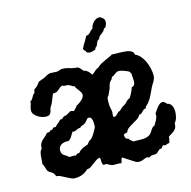

<svg xmlns="http://www.w3.org/2000/svg" viewBox="-119 -930 1074 1078"><g transform="rotate(-15 418.0 -391.5)"><path d="M807.1 -128.9V-125Q807.1 -111.3 802.5 -102.5Q797.9 -93.8 790.5 -87.4Q783.2 -81.1 773.9 -75.7Q764.6 -70.3 755.9 -64V-60.1Q755.9 -51.8 753.2 -44.2Q750.5 -36.6 749 -28.8H747.1Q739.3 -28.8 733.9 -25.9Q728.5 -22.9 723.1 -22.9Q718.3 -22.9 713.9 -25.9Q709 -24.9 707.5 -22.5Q706.1 -20 704.6 -17.1Q703.1 -14.2 700.2 -12Q697.3 -9.8 689.9 -9.8Q687.5 -9.8 684.3 -7.1Q681.2 -4.4 677.5 -1Q673.8 2.4 670.4 5.6Q667 8.8 665 9.8Q662.6 11.2 658.7 11.5Q654.8 11.7 650.1 12Q645.5 12.2 640.9 12.5Q636.2 12.7 632.8 13.2Q628.9 14.2 626 17.1Q623 20 620.1 20Q616.2 20 613 18.1Q609.9 16.1 606 16.1Q602.5 16.1 597.7 18.1Q592.8 20 586.9 22.5Q581.1 24.9 574.2 26.9Q567.4 28.8 560.1 28.8Q550.3 28.8 543 25.9Q542.5 25.9 537.4 22.7Q532.2 19.5 524.7 14.6Q517.1 9.8 508.3 4.2Q499.5 -1.5 491.7 -6.6Q483.9 -11.7 478.5 -15.1Q473.1 -18.6 472.2 -19H471.2Q465.8 -13.7 464.8 -4.4Q463.9 4.9 459 11.2Q453.6 9.3 448.2 9Q442.9 8.8 437 8.8H416Q408.7 8.8 402.8 6.3Q397 3.9 391.8 1Q386.7 -2 382.1 -4.4Q377.4 -6.8 372.1 -6.8Q370.6 -6.8 368.7 -6.3Q366.7 -5.9 365.2 -5.9Q362.3 -5.9 360.1 -6.8Q357.9 -7.8 356.4 -11.2Q355 -14.6 354 -21Q353 -27.3 353 -38.1Q353 -41 352.5 -44.4Q352.1 -47.9 349.1 -50.8Q335.9 -47.9 325.4 -40.5Q314.9 -33.2 305.2 -25.4Q295.4 -17.6 285.9 -11.7Q276.4 -5.9 265.1 -5.9Q251 8.3 231.7 16.6Q212.4 24.9 186 24.9Q175.8 24.9 163.3 19Q150.9 13.2 137.9 6.3Q125 -0.5 113.5 -6.3Q102.1 -12.2 94.2 -12.2H90.8Q85.4 -16.6 83 -23.2Q80.6 -29.8 75.2 -35.2Q68.8 -40.5 61.5 -43.9Q54.2 -47.4 48.8 -54.2Q45.4 -59.1 43.7 -64.7Q42 -70.3 40.3 -76.4Q38.6 -82.5 36.4 -88.4Q34.2 -94.2 29.8 -99.1Q31.7 -107.4 32.2 -119.6Q32.7 -131.8 33.9 -144.3Q35.2 -156.7 38.3 -167.5Q41.5 -178.2 48.8 -183.1V-187Q48.8 -202.1 53.7 -211.7Q58.6 -221.2 65.9 -228.8Q73.2 -236.3 82 -243.2Q90.8 -250 98.1 -259.8Q102.5 -263.2 107.4 -262.5Q112.3 -261.7 117.2 -264.2L120.1 -270H123H127.9Q130.4 -270 132.8 -272Q135.3 -273.9 137.7 -276.1Q140.1 -278.3 142.8 -280.3Q145.5 -282.2 148.9 -282.2Q150.4 -282.2 152.3 -281.5Q154.3 -280.8 155.8 -279.8Q159.2 -285.2 163.8 -289.3Q168.5 -293.5 173.3 -297.4Q178.2 -301.3 182.9 -305.4Q187.5 -309.6 190.9 -314.9Q192.9 -314 196.8 -314Q201.2 -314 203.6 -316.2Q206.1 -318.4 208.7 -321Q211.4 -323.7 214.8 -325.9Q218.3 -328.1 225.1 -328.1Q226.6 -328.1 231 -330.1Q235.4 -332 240.2 -334.7Q245.1 -337.4 249.5 -340.1Q253.9 -342.8 255.9 -344.2L261.2 -345.2Q265.6 -345.2 269.5 -343.5Q273.4 -341.8 277.8 -340.8Q284.2 -347.2 290.5 -353Q296.9 -358.9 300.8 -367.2Q307.1 -369.1 315.4 -374.5Q323.7 -379.9 331.3 -386.7Q338.9 -393.6 344 -401.6Q349.1 -409.7 349.1 -417Q349.1 -424.8 345 -432.1Q340.8 -439.5 335.4 -446.5Q330.1 -453.6 324.7 -460.9Q319.3 -468.3 316.9 -476.1H314.9Q310.1 -476.1 306.4 -478.5Q302.7 -481 298.6 -483.6Q294.4 -486.3 288.6 -488.8Q282.7 -491.2 272.9 -491.2Q267.6 -491.2 262.5 -491.7Q257.3 -492.2 252.9 -496.1Q243.7 -494.1 237.8 -489.5Q231.9 -484.9 226.3 -479.7Q220.7 -474.6 213.9 -470.7Q207 -466.8 195.8 -466.8H190.9Q182.1 -448.7 175 -429.2Q168 -409.7 155.8 -393.1Q153.3 -385.7 151.9 -378.2Q150.4 -370.6 147.2 -364.5Q144 -358.4 137.9 -354.7Q131.8 -351.1 120.1 -351.1Q109.4 -351.1 96.4 -355.2Q83.5 -359.4 72.3 -366.7Q61 -374 53.5 -384Q45.9 -394 45.9 -405.8Q45.9 -418.5 51 -430.9Q56.2 -443.4 56.2 -457Q63 -459.5 66.9 -464.8Q70.8 -470.2 74 -476.3Q77.1 -482.4 80.8 -487.8Q84.5 -493.2 90.8 -496.1V-500Q90.8 -503.9 92.5 -505.6Q94.2 -507.3 94.2 -511.2V-515.1Q116.7 -528.3 129.9 -550.8Q138.2 -554.7 147 -557.4Q155.8 -560.1 165 -564Q170.4 -565.9 174.6 -568.8Q178.7 -571.8 183.3 -574.2Q188 -576.7 193.6 -578.6Q199.2 -580.6 207 -581.1Q215.3 -581.1 224.1 -580.1Q232.9 -579.1 241.2 -579.1Q251 -579.1 258.1 -583Q265.1 -586.9 274.9 -586.9Q290 -586.9 301.8 -584.2Q313.5 -581.5 330.1 -576.2Q345.2 -573.2 352.1 -573Q358.9 -572.8 363.8 -570.8Q368.7 -568.8 374 -563.2Q379.4 -557.6 391.1 -543.9H393.1Q398.4 -543.9 403.8 -540.8Q409.2 -537.6 414.3 -532.7Q419.4 -527.8 423.8 -522Q428.2 -516.1 431.2 -511.2Q442.4 -518.6 451.9 -528.1Q461.4 -537.6 475.1 -542Q481.4 -550.3 496.1 -558.3Q510.7 -566.4 525.9 -573.2Q541 -580.1 552.7 -585.2Q564.5 -590.3 564.9 -592.8Q574.2 -591.8 587.2 -591.8Q600.1 -591.8 614 -591.3Q627.9 -590.8 641.8 -589.6Q655.8 -588.4 666.5 -585Q677.2 -581.5 684.1 -575Q690.9 -568.4 690.9 -558.1Q708.5 -551.3 721.9 -535.4Q735.4 -519.5 744.1 -499.8Q752.9 -480 757.6 -458.7Q762.2 -437.5 762.2 -419.9Q762.2 -409.7 759.3 -401.1Q756.3 -392.6 752.2 -385.3Q748 -377.9 743.4 -371.3Q738.8 -364.7 735.8 -357.9Q726.1 -337.4 717 -317.9Q708 -298.3 693.8 -279.8Q688.5 -272.9 680.9 -266.6Q673.3 -260.3 671.9 -251Q663.1 -251 658.2 -247.1Q653.3 -243.2 649.4 -238.5Q645.5 -233.9 640.6 -230Q635.7 -226.1 627 -226.1Q619.6 -211.9 606.4 -203.6Q593.3 -195.3 579.6 -187.7Q565.9 -180.2 553.7 -171.4Q541.5 -162.6 536.1 -147.9Q530.8 -146.5 523.7 -145.3Q516.6 -144 514.2 -138.2Q514.2 -128.9 518.1 -120.8Q522 -112.8 533.2 -112.8Q537.1 -105.5 543.5 -100.3Q549.8 -95.2 556.2 -89.8H565.9Q575.7 -89.8 585.4 -89.4Q595.2 -88.9 605 -88.9Q623 -88.9 634 -92.3Q645 -95.7 652.1 -100.8Q659.2 -106 663.3 -112.3Q667.5 -118.7 671.4 -125Q675.3 -131.3 680.2 -136.7Q685.1 -142.1 693.8 -145Q697.3 -151.4 701.4 -158Q705.6 -164.6 709.2 -171.4Q712.9 -178.2 715.3 -185.5Q717.8 -192.9 717.8 -200.2Q717.8 -202.6 717.8 -204.6Q717.8 -206.5 716.8 -209Q721.2 -214.8 727.1 -223.9Q732.9 -232.9 739.7 -241.2Q746.6 -249.5 754.2 -255.4Q761.7 -261.2 770 -261.2Q777.3 -261.2 783.4 -256.1Q789.6 -251 793.9 -245.1Q803.7 -243.7 810.1 -238Q816.4 -232.4 820.3 -224.9Q824.2 -217.3 825.7 -208.3Q827.1 -199.2 827.1 -190.9Q827.1 -175.8 822.3 -157.7Q817.4 -139.6 807.1 -128.9ZM646 -460.9Q640.6 -460.9 641.1 -464.4Q641.6 -467.8 639.2 -471.2Q636.7 -474.1 628.9 -478Q621.1 -481.9 612.1 -485.1Q603 -488.3 594.2 -490.7Q585.4 -493.2 581.1 -493.2Q571.3 -493.2 565.2 -489.7Q559.1 -486.3 554.2 -482.4Q549.3 -478.5 544.4 -475.1Q539.6 -471.7 533.2 -471.2Q533.2 -466.8 531 -462.9Q528.8 -459 525.6 -455.6Q522.5 -452.1 519.3 -448.7Q516.1 -445.3 514.2 -441.9Q510.3 -434.6 508.5 -426Q506.8 -417.5 503.9 -409.2Q500 -399.9 495.6 -391.8Q491.2 -383.8 487.8 -374L481 -367.2Q478.5 -357.9 478.3 -347.9Q478 -337.9 478 -328.1Q478 -315.4 481 -304Q483.9 -292.5 484.9 -279.8Q484.9 -275.4 483.9 -270.3Q482.9 -265.1 482.9 -259.8Q482.9 -257.3 483.2 -255.4Q483.4 -253.4 484.9 -251H486.8Q498 -251 503.4 -257.3Q508.8 -263.7 517.1 -271Q520 -273.4 523.4 -273.9Q526.9 -274.4 529.8 -276.9Q534.7 -281.7 538.1 -284.9Q541.5 -288.1 544.4 -290.5Q547.4 -293 550.8 -295.2Q554.2 -297.4 559.1 -299.8Q564.9 -302.7 569.1 -307.1Q573.2 -311.5 577.4 -315.9Q581.5 -320.3 586.4 -324Q591.3 -327.6 598.1 -329.1Q601.1 -332.5 605.5 -340.1Q609.9 -347.7 614.3 -356.4Q618.7 -365.2 622.3 -373.8Q626 -382.3 627 -387.2H628.9Q634.3 -387.2 637.7 -390.4Q641.1 -393.6 643.3 -398.2Q645.5 -402.8 646.2 -408.2Q647 -413.6 647 -418Q647 -426.3 646 -433.8Q645 -441.4 645 -449.2Q645 -452.1 645 -455.1Q645 -458 646 -460.9ZM369.1 -229Q369.1 -238.3 368.9 -248Q368.7 -257.8 366.7 -265.6Q364.7 -273.4 360.6 -278.3Q356.4 -283.2 349.1 -283.2H342.8Q335.9 -276.9 330.3 -269.5Q324.7 -262.2 316.9 -256.8Q310.1 -252.4 301.8 -250.5Q293.5 -248.5 288.1 -241.2H286.1Q280.3 -241.2 275.6 -239.5Q271 -237.8 266.8 -235.6Q262.7 -233.4 258.1 -231.7Q253.4 -230 247.1 -230Q245.6 -230 244.1 -230Q242.7 -230 240.2 -231Q232.4 -218.8 225.1 -205.8Q217.8 -192.9 204.1 -186L195.8 -187Q187 -187 178 -184.8Q168.9 -182.6 161.9 -178Q154.8 -173.3 150.4 -165.8Q146 -158.2 146 -147.9Q146 -134.8 149.9 -128.2Q153.8 -121.6 159.7 -117.4Q165.5 -113.3 172.4 -109.9Q179.2 -106.4 185.1 -99.1Q186.5 -99.1 188.5 -98.6Q190.4 -98.1 191.9 -98.1Q195.8 -98.1 200 -98.6Q204.1 -99.1 208 -99.1Q211.9 -99.1 216.1 -98.9Q220.2 -98.6 223.1 -96.2Q228.5 -100.6 231.9 -103.3Q235.4 -106 242.2 -106H246.1Q257.3 -120.1 273.9 -127.9Q290.5 -135.7 307.1 -141.1Q308.1 -146.5 311.8 -150.4Q315.4 -154.3 319.8 -157.5Q324.2 -160.6 328.6 -163.3Q333 -166 335.9 -169.9Q338.9 -172.9 344.5 -181.2Q350.1 -189.5 355.7 -199Q361.3 -208.5 365.2 -216.8Q369.1 -225.1 369.1 -229ZM580.1 -775.4Q580.1 -772.9 578.9 -768.6Q577.6 -764.2 575.7 -759.8Q573.7 -755.4 571.8 -751.7Q569.8 -748 567.9 -746.6Q565.4 -745.6 563.5 -745.8Q561.5 -746.1 560.1 -744.1Q558.6 -737.8 554.7 -733.2Q550.8 -728.5 545.7 -724.4Q540.5 -720.2 535.4 -716.6Q530.3 -712.9 525.9 -708.5Q523.4 -705.6 522.5 -701.9Q521.5 -698.2 519 -695.3Q516.6 -692.9 513.4 -691.4Q510.3 -689.9 508.8 -687.5Q503.4 -680.7 501.2 -672.1Q499 -663.6 493.2 -657.2L487.8 -653.3Q485.4 -650.9 485.4 -648.4Q485.4 -646 482.9 -643.6Q481.4 -642.6 477.3 -641.1Q473.1 -639.6 468.3 -638.4Q463.4 -637.2 459.2 -636.2Q455.1 -635.3 453.1 -635.3Q446.3 -635.3 439 -638.2Q435.5 -638.2 434.1 -639.9Q432.6 -641.6 431.4 -644Q430.2 -646.5 429.2 -648.4Q428.2 -650.4 425.8 -651.4Q423.3 -655.8 420.7 -658.4Q418 -661.1 418 -666.5Q426.3 -683.6 436.3 -699.2Q446.3 -714.8 454.1 -731.4Q462.9 -731.4 468.5 -734.9Q474.1 -738.3 478.3 -743.2Q482.4 -748 486.8 -752.9Q491.2 -757.8 498 -760.3Q499.5 -769 504.2 -778.3Q508.8 -787.6 515.6 -795.2Q522.5 -802.7 531.2 -807.6Q540 -812.5 549.8 -812.5Q555.2 -812.5 557.1 -811.5Q563 -807.1 567.4 -804.2Q571.8 -801.3 574.5 -798.1Q577.1 -794.9 578.6 -789.8Q580.1 -784.7 580.1 -775.4Z"/></g></svg>

Font: Margarine
Style: Regular
Weight: 400
Designer: Astigmatic (AOETI)
Foundry: Astigmatic (AOETI)
Version: Version 1.000